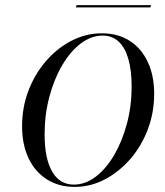

<svg xmlns="http://www.w3.org/2000/svg" viewBox="-20 -711 638 742"><path d="M268.5 11.3Q207.3 11.3 161.3 -17.7Q115.3 -46.8 90.3 -99.6Q65.3 -152.4 65.3 -223.4Q65.3 -296 89.9 -360.5Q114.5 -425 157.7 -475Q200.8 -525 256.5 -553.6Q312.1 -582.3 373.4 -582.3Q435.5 -582.3 480.6 -553.6Q525.8 -525 550.8 -472.2Q575.8 -419.4 575.8 -348.4Q575.8 -275.8 551.2 -210.9Q526.6 -146 483.5 -96.4Q440.3 -46.8 385.1 -17.7Q329.8 11.3 268.5 11.3ZM265.3 2.4Q309.7 2.4 350 -28.2Q390.3 -58.9 421.4 -112.1Q452.4 -165.3 470.6 -233.5Q488.7 -301.6 488.7 -376.6Q488.7 -439.5 475.8 -483.9Q462.9 -528.2 437.9 -550.8Q412.9 -573.4 376.6 -573.4Q332.3 -573.4 291.9 -542.7Q251.6 -512.1 220.2 -458.5Q188.7 -404.8 170.6 -336.3Q152.4 -267.7 152.4 -191.9Q152.4 -98.4 181.5 -48Q210.5 2.4 265.3 2.4ZM273.4 -682.3 275.8 -691.1H563.7L561.3 -682.3Z"/></svg>

Font: Playfair 144pt SemiCondensed
Style: Italic
Weight: 400
Width: 4
Italic angle: -15.6°
Designer: Claus Eggers Sørensen
Foundry: Claus Eggers Sørensen
Version: Version 2.203